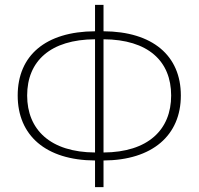

<svg xmlns="http://www.w3.org/2000/svg" viewBox="-20 -759 819 792"><path d="M372 13H407V-97C609 -98 726 -201 726 -365C726 -530 609 -629 407 -630V-739H372V-630C168 -629 53 -530 53 -365C53 -201 168 -98 372 -97ZM372 -130C188 -131 92 -224 92 -365C92 -507 188 -596 372 -597ZM407 -597C591 -596 686 -507 686 -365C686 -224 591 -131 407 -130Z"/></svg>

Font: Noto Sans CJK HK Thin
Style: Regular
Weight: 100
Designer: Ryoko NISHIZUKA 西塚涼子 (kana, bopomofo & ideographs); Paul D. Hunt (Latin, Greek & Cyrillic); Sandoll Communications 산돌커뮤니
Foundry: Adobe
Version: Version 2.004;hotconv 1.0.118;makeotfexe 2.5.65603